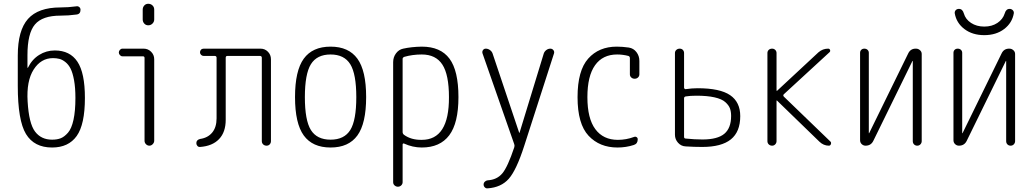

<svg xmlns="http://www.w3.org/2000/svg" viewBox="-20 -780 5540 1028"><path d="M263.7 -468.8Q199.2 -468.8 160.2 -407.7Q121.1 -346.7 127.9 -236.3Q134.8 -119.1 167.5 -75.7Q200.2 -32.2 258.8 -32.2Q286.1 -32.2 305.7 -40Q325.2 -47.9 344.2 -69.8Q363.3 -91.8 373.5 -138.7Q383.8 -185.5 383.8 -255.9Q383.8 -310.5 376.5 -350.6Q369.1 -390.6 357.9 -412.6Q346.7 -434.6 330.1 -447.8Q313.5 -460.9 297.9 -464.8Q282.2 -468.8 263.7 -468.8ZM258.8 9.8Q163.1 9.8 119.1 -62.5Q75.2 -134.8 75.2 -320.3V-482.4Q75.2 -617.2 129.9 -678.7Q184.6 -740.2 303.7 -740.2Q345.7 -740.2 388.7 -746.1Q396.5 -748 403.8 -742.7Q411.1 -737.3 411.1 -727.5Q411.1 -704.1 388.7 -702.1Q347.7 -696.3 303.7 -696.3Q207 -696.3 167 -648.9Q127 -601.6 127 -484.4V-418Q127 -417 127.9 -417Q129.9 -417 129.9 -418Q151.4 -461.9 189.5 -485.8Q227.5 -509.8 273.4 -509.8Q354.5 -509.8 394.5 -449.7Q434.6 -389.6 434.6 -255.9Q434.6 -113.3 390.6 -51.8Q346.7 9.8 258.8 9.8Z M635.7 -478.5Q627.9 -478.5 622.1 -484.9Q616.2 -491.2 616.2 -499Q616.2 -506.8 622.1 -513.2Q627.9 -519.5 635.7 -519.5H749Q772.5 -519.5 789.1 -502.9Q805.7 -486.3 805.7 -462.9V-26.4Q805.7 -16.6 797.9 -8.3Q790 0 779.8 0Q769.5 0 761.7 -7.8Q753.9 -15.6 753.9 -26.4V-469.7Q753.9 -478.5 745.1 -478.5ZM744.1 -728.5Q744.1 -741.2 752.4 -750.5Q760.7 -759.8 773.9 -759.8Q787.1 -759.8 796.4 -751Q805.7 -742.2 805.7 -728.5V-675.8Q805.7 -663.1 796.4 -653.8Q787.1 -644.5 773.9 -644.5Q760.7 -644.5 752.4 -653.8Q744.1 -663.1 744.1 -675.8Z M1051.8 6.8Q1043 7.8 1037.1 1.5Q1031.2 -4.9 1031.2 -13.7Q1031.2 -31.2 1051.8 -36.1Q1092.8 -42 1116.2 -70.3Q1139.6 -98.6 1139.6 -146.5V-470.7Q1139.6 -479.5 1130.9 -480.5H1070.3Q1062.5 -480.5 1056.6 -486.3Q1050.8 -492.2 1050.8 -500Q1050.8 -507.8 1056.2 -513.7Q1061.5 -519.5 1070.3 -519.5H1375Q1398.4 -519.5 1414.6 -502.9Q1430.7 -486.3 1430.7 -462.9V-24.4Q1430.7 -14.6 1424.3 -7.3Q1418 0 1407.2 0Q1396.5 0 1389.2 -6.8Q1381.8 -13.7 1381.8 -24.4V-470.7Q1381.8 -479.5 1373 -480.5H1197.3Q1188.5 -480.5 1188.5 -470.7V-138.7Q1188.5 -72.3 1152.8 -35.2Q1117.2 2 1051.8 6.8Z M1855.5 -436Q1823.2 -488.3 1750 -488.3Q1676.8 -488.3 1644.5 -436Q1612.3 -383.8 1612.3 -259.8Q1612.3 -135.7 1644.5 -84Q1676.8 -32.2 1750 -32.2Q1823.2 -32.2 1855.5 -84Q1887.7 -135.7 1887.7 -259.8Q1887.7 -383.8 1855.5 -436ZM1893.6 -54.7Q1846.7 9.8 1750 9.8Q1653.3 9.8 1606.4 -54.7Q1559.6 -119.1 1559.6 -260.3Q1559.6 -401.4 1606.4 -465.8Q1653.3 -530.3 1750 -530.3Q1846.7 -530.3 1893.6 -465.8Q1940.4 -401.4 1940.4 -260.3Q1940.4 -119.1 1893.6 -54.7Z M2135.7 -464.8V-73.2Q2135.7 -64.5 2142.6 -58.6Q2180.7 -30.3 2238.3 -31.2Q2384.8 -31.2 2383.8 -259.8Q2383.8 -379.9 2348.6 -434.1Q2313.5 -488.3 2238.3 -488.3Q2188.5 -488.3 2144.5 -475.6Q2135.7 -471.7 2135.7 -464.8ZM2110.4 219.7Q2100.6 219.7 2092.8 212.9Q2085 206.1 2085 195.3V-447.3Q2085 -473.6 2100.1 -494.1Q2115.2 -514.6 2138.7 -519.5Q2182.6 -529.3 2238.3 -530.3Q2338.9 -530.3 2386.7 -465.8Q2434.6 -401.4 2434.6 -259.8Q2434.6 -121.1 2385.3 -55.7Q2335.9 9.8 2238.3 9.8Q2189.5 9.8 2142.6 -11.7Q2140.6 -12.7 2138.2 -11.2Q2135.7 -9.8 2135.7 -6.8V195.3Q2135.7 205.1 2128.4 212.4Q2121.1 219.7 2110.4 219.7Z M2733.4 -7.8 2563.5 -494.1Q2560.5 -503.9 2565.9 -511.7Q2571.3 -519.5 2581.1 -519.5Q2592.8 -519.5 2603 -512.2Q2613.3 -504.9 2617.2 -494.1L2759.8 -69.3Q2759.8 -68.4 2760.7 -68.4Q2761.7 -68.4 2761.7 -69.3L2891.6 -494.1Q2895.5 -504.9 2905.3 -512.2Q2915 -519.5 2926.8 -519.5Q2936.5 -519.5 2942.9 -511.7Q2949.2 -503.9 2946.3 -494.1L2787.1 0Q2745.1 130.9 2704.1 177.2Q2663.1 223.6 2590.8 228.5Q2582 229.5 2575.7 223.1Q2569.3 216.8 2569.3 208Q2569.3 199.2 2575.7 192.9Q2582 186.5 2590.8 185.5Q2640.6 182.6 2669.4 148.4Q2698.2 114.3 2733.4 8.8Q2736.3 0 2733.4 -7.8Z M3286.1 9.8Q3190.4 9.8 3131.3 -53.2Q3072.3 -116.2 3072.3 -259.8Q3072.3 -402.3 3129.4 -466.3Q3186.5 -530.3 3282.2 -530.3Q3312.5 -530.3 3346.7 -525.4Q3372.1 -521.5 3387.7 -501Q3403.3 -480.5 3403.3 -454.1V-381.8Q3403.3 -372.1 3396 -365.2Q3388.7 -358.4 3377.9 -358.4Q3367.2 -358.4 3359.9 -365.2Q3352.5 -372.1 3352.5 -381.8V-468.8Q3352.5 -477.5 3344.7 -480.5Q3314.5 -488.3 3284.2 -488.3Q3207 -488.3 3166 -430.7Q3125 -373 3125 -259.8Q3125 -145.5 3167.5 -88.4Q3210 -31.2 3288.1 -31.2Q3333 -31.2 3375 -46.9Q3381.8 -49.8 3388.2 -45.9Q3394.5 -42 3394.5 -34.2Q3394.5 -10.7 3374 -3.9Q3332 9.8 3286.1 9.8Z M3642.6 -253.9V-46.9Q3642.6 -38.1 3652.3 -38.1Q3699.2 -33.2 3741.2 -33.2Q3821.3 -33.2 3857.9 -63.5Q3894.5 -93.8 3894.5 -159.2Q3894.5 -182.6 3888.2 -199.7Q3881.8 -216.8 3863.3 -233.4Q3844.7 -250 3805.7 -258.8Q3766.6 -267.6 3709 -267.6Q3674.8 -267.6 3651.4 -263.7Q3642.6 -261.7 3642.6 -253.9ZM3651.4 3.9Q3627 2.9 3610.4 -15.6Q3593.8 -34.2 3593.8 -58.6V-496.1Q3593.8 -505.9 3601.1 -512.7Q3608.4 -519.5 3619.1 -519.5Q3629.9 -519.5 3636.2 -512.7Q3642.6 -505.9 3642.6 -496.1V-310.5Q3642.6 -307.6 3645.5 -304.7Q3648.4 -301.8 3651.4 -302.7Q3684.6 -307.6 3714.8 -307.6Q3835 -307.6 3889.2 -270.5Q3943.4 -233.4 3943.4 -158.2Q3943.4 -74.2 3893.1 -33.7Q3842.8 6.8 3740.2 6.8Q3696.3 6.8 3651.4 3.9Z M4114.3 0Q4103.5 0 4096.2 -6.8Q4088.9 -13.7 4088.9 -24.4V-496.1Q4088.9 -505.9 4095.7 -512.7Q4102.5 -519.5 4114.3 -519.5Q4124 -519.5 4130.9 -512.7Q4137.7 -505.9 4137.7 -496.1V-294.9Q4137.7 -293.9 4138.7 -293.9H4140.6L4362.3 -500Q4384.8 -519.5 4414.1 -519.5Q4421.9 -519.5 4424.3 -512.2Q4426.8 -504.9 4420.9 -500L4176.8 -275.4Q4170.9 -269.5 4176.8 -262.7L4426.8 -21.5Q4431.6 -16.6 4428.7 -8.3Q4425.8 0 4418 0Q4389.6 0 4367.2 -21.5L4140.6 -241.2Q4139.6 -242.2 4138.7 -242.2Q4137.7 -242.2 4137.7 -241.2V-24.4Q4137.7 -14.6 4130.9 -7.3Q4124 0 4114.3 0Z M4614.3 0Q4602.5 0 4593.8 -8.3Q4585 -16.6 4585 -29.3V-497.1Q4585 -506.8 4591.3 -513.2Q4597.7 -519.5 4607.9 -519.5Q4618.2 -519.5 4625 -513.2Q4631.8 -506.8 4631.8 -497.1V-67.4Q4631.8 -66.4 4632.8 -66.4Q4633.8 -66.4 4633.8 -67.4L4842.8 -494.1Q4855.5 -520.5 4884.8 -519.5Q4896.5 -519.5 4905.8 -511.2Q4915 -502.9 4915 -491.2V-24.4Q4915 -14.6 4908.2 -7.3Q4901.4 0 4891.1 0Q4880.9 0 4874 -6.8Q4867.2 -13.7 4867.2 -24.4V-453.1Q4867.2 -454.1 4866.2 -454.1Q4865.2 -454.1 4865.2 -453.1L4656.2 -26.4Q4643.6 0 4614.3 0Z M5114.3 0Q5102.5 0 5093.8 -8.3Q5085 -16.6 5085 -29.3V-497.1Q5085 -506.8 5091.3 -513.2Q5097.7 -519.5 5107.9 -519.5Q5118.2 -519.5 5125 -513.2Q5131.8 -506.8 5131.8 -497.1V-67.4Q5131.8 -66.4 5132.8 -66.4Q5133.8 -66.4 5133.8 -67.4L5342.8 -494.1Q5355.5 -520.5 5384.8 -519.5Q5396.5 -519.5 5405.8 -511.2Q5415 -502.9 5415 -491.2V-24.4Q5415 -14.6 5408.2 -7.3Q5401.4 0 5391.1 0Q5380.9 0 5374 -6.8Q5367.2 -13.7 5367.2 -24.4V-453.1Q5367.2 -454.1 5366.2 -454.1Q5365.2 -454.1 5365.2 -453.1L5156.2 -26.4Q5143.6 0 5114.3 0ZM5091.8 -709Q5090.8 -718.8 5097.2 -725.6Q5103.5 -732.4 5114.3 -732.4Q5133.8 -732.4 5140.6 -708Q5149.4 -676.8 5179.2 -657.2Q5209 -637.7 5250 -637.7Q5291 -637.7 5320.3 -657.2Q5349.6 -676.8 5359.4 -708Q5366.2 -732.4 5385.7 -732.4Q5395.5 -732.4 5402.3 -725.6Q5409.2 -718.8 5408.2 -709Q5399.4 -657.2 5356.4 -624.5Q5313.5 -591.8 5250 -591.8Q5186.5 -591.8 5143.6 -624.5Q5100.6 -657.2 5091.8 -709Z"/></svg>

Font: Rounded Mgen+ 1mn light
Style: Regular
Weight: 200
Designer: [Source Han Sans]
Ryoko NISHIZUKA  (kana & ideographs); Paul D. Hunt (Latin, Greek & Cyrillic); Wenlong ZHANG  (bopomofo
Version: Version 1.059.20150602